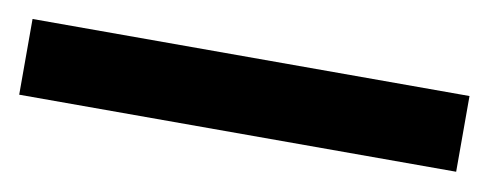

<svg xmlns="http://www.w3.org/2000/svg" viewBox="-31 -20 583 229"><g transform="rotate(10 260.5 94.0)"><path d="M-4.2 139.6H525V47.9H-4.2Z"/></g></svg>

Font: Afacad
Style: Bold
Weight: 700
Designer: Kristian Moeller
Foundry: Dicotype
Version: Version 1.000